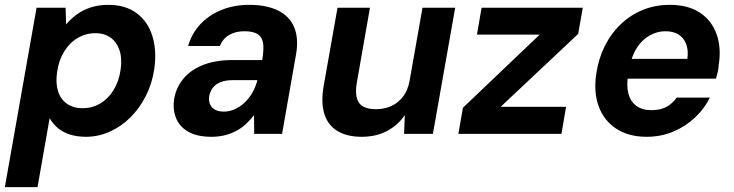

<svg xmlns="http://www.w3.org/2000/svg" viewBox="-36 -553 3033 793"><path d="M-16 220 115 -521H235L237 -452Q256 -475 281.5 -493.5Q307 -512 339.5 -522.5Q372 -533 411 -533Q482 -533 528.5 -498.5Q575 -464 593.5 -403.5Q612 -343 601 -267Q592 -207 566 -156Q540 -105 502 -67.5Q464 -30 417 -9Q370 12 319 12Q282 12 252.5 2.5Q223 -7 202.5 -24.5Q182 -42 169 -65L119 220ZM305 -106Q344 -106 377 -125Q410 -144 432.5 -180Q455 -216 462 -264Q469 -310 458 -344Q447 -378 421.5 -397Q396 -416 358 -416Q319 -416 285.5 -396.5Q252 -377 229.5 -341Q207 -305 200 -257Q193 -211 203.5 -177Q214 -143 240.5 -124.5Q267 -106 305 -106Z M838 12Q778 12 741.5 -9Q705 -30 691 -65.5Q677 -101 683 -143Q691 -191 721 -227.5Q751 -264 802.5 -284.5Q854 -305 925 -305H1047Q1054 -346 1051 -372Q1048 -398 1029.5 -411Q1011 -424 973 -424Q937 -424 910.5 -408.5Q884 -393 872 -363H741Q756 -415 791.5 -453Q827 -491 879 -512Q931 -533 993 -533Q1065 -533 1112.5 -509.5Q1160 -486 1179 -440.5Q1198 -395 1187 -330L1129 0H1014L1013 -77Q998 -58 980.5 -41.5Q963 -25 941 -13Q919 -1 893 5.5Q867 12 838 12ZM888 -92Q912 -92 934 -102Q956 -112 974 -129Q992 -146 1005.5 -169Q1019 -192 1026 -218L1027 -222H926Q896 -222 875.5 -214Q855 -206 843.5 -191Q832 -176 828 -156Q824 -126 840.5 -109Q857 -92 888 -92Z M1458 12Q1397 12 1357.5 -12Q1318 -36 1303.5 -83Q1289 -130 1301 -199L1358 -521H1492L1438 -213Q1428 -156 1446.5 -129Q1465 -102 1517 -102Q1551 -102 1580 -115Q1609 -128 1629 -154.5Q1649 -181 1656 -221L1709 -521H1844L1752 0H1633L1636 -78Q1609 -37 1563.5 -12.5Q1518 12 1458 12Z M1857 0 1876 -108 2193 -410H1934L1953 -521H2371L2352 -413L2032 -112H2302L2283 0Z M2635 12Q2561 12 2510 -21Q2459 -54 2437 -113Q2415 -172 2427 -250Q2436 -311 2462 -363Q2488 -415 2528.5 -453.5Q2569 -492 2620 -512.5Q2671 -533 2731 -533Q2806 -533 2855 -500.5Q2904 -468 2924 -411Q2944 -354 2932 -282Q2932 -270 2928.5 -256Q2925 -242 2921 -228H2519L2533 -310H2803Q2808 -347 2797.5 -372.5Q2787 -398 2765.5 -411Q2744 -424 2712 -424Q2679 -424 2648 -407Q2617 -390 2595 -356.5Q2573 -323 2563 -271L2558 -242Q2551 -198 2559.5 -166Q2568 -134 2592 -116Q2616 -98 2653 -98Q2693 -98 2717.5 -112Q2742 -126 2759 -150H2896Q2874 -105 2835 -68Q2796 -31 2745 -9.5Q2694 12 2635 12Z"/></svg>

Font: DM Sans 10pt
Style: Bold Italic
Weight: 700
Italic angle: -10°
Version: Version 4.004;gftools[0.9.30]